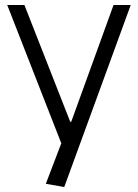

<svg xmlns="http://www.w3.org/2000/svg" viewBox="-20 -560 554 771"><path d="M164 178 237 -13 231 28 9 -540H78L262 -71H266L436 -540H505L238 191Z"/></svg>

Font: Pathway Extreme 28pt Light
Style: Regular
Weight: 300
Designer: Eduardo Rodriguez Tunni
Foundry: Eduardo Rodriguez Tunni
Version: Version 1.001;gftools[0.9.26]